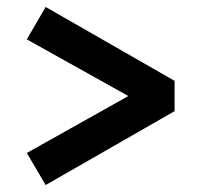

<svg xmlns="http://www.w3.org/2000/svg" viewBox="-20 -529 565 551"><path d="M111 2 57 -90 410 -288V-219L57 -416L111 -509L481 -297V-210Z"/></svg>

Font: Readex Pro Medium
Style: Regular
Weight: 500
Designer: Bonnie Shaver-Troup, Thomas Jockin
Foundry: Lexend
Version: Version 1.204